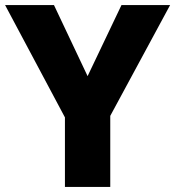

<svg xmlns="http://www.w3.org/2000/svg" viewBox="-20 -734 688 754"><path d="M324 -435 457 -714H648L413 -279V0H235V-273L0 -714H192Z"/></svg>

Font: Noto Sans Oriya ExtraBold
Style: Regular
Weight: 800
Version: Version 2.003